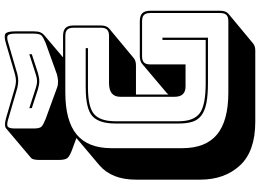

<svg xmlns="http://www.w3.org/2000/svg" viewBox="-170 -858 1147 848"><g transform="rotate(-90 404.0 -434.5)"><path d="M605 119H290Q159 119 96.5 51Q34 -17 34 -125V-407Q34 -462 50 -502Q66 -542 97 -569L218 -671L169 -689Q139 -700 130 -710Q121 -720 121 -751V-832Q121 -849 123.5 -859Q126 -869 132 -873L261 -982Q266 -986 276.5 -986.5Q287 -987 305 -982L442 -942Q458 -938 470 -938Q482 -938 498 -942L635 -982Q668 -992 678.5 -984.5Q689 -977 689 -941V-860Q689 -841 685 -831Q681 -821 673 -814L574 -730H669Q693 -730 704 -719Q715 -708 715 -684V-563Q715 -550 711.5 -541Q708 -532 701 -526L571 -418Q567 -414 558.5 -411Q550 -408 540 -408H410V-264Q411 -266 413.5 -268.5Q416 -271 418 -273L547 -382Q552 -386 560.5 -388.5Q569 -391 579 -391H734Q758 -391 769 -380Q780 -369 780 -345V-36Q780 -23 776.5 -14Q773 -5 766 1L636 109Q632 113 623.5 116Q615 119 605 119ZM501 -932Q484 -928 470 -928Q456 -928 439 -932L302 -972Q276 -980 268 -974Q260 -968 260 -941V-860Q260 -833 268.5 -825Q277 -817 302 -807L439 -757Q446 -754 454 -753Q462 -752 471 -752Q480 -753 490.5 -755Q501 -757 510 -761L638 -807Q662 -817 670.5 -825Q679 -833 679 -860V-941Q679 -968 671 -974Q663 -980 638 -972ZM350 -879 437 -851Q444 -849 451.5 -847Q459 -845 469 -845Q479 -845 486.5 -847Q494 -849 501 -851L588 -879V-868L505 -841Q496 -839 488 -837Q480 -835 469 -835Q458 -835 450 -837Q442 -839 433 -841L350 -868ZM734 0Q753 0 761.5 -8.5Q770 -17 770 -36V-345Q770 -364 761.5 -372.5Q753 -381 734 -381H579Q560 -381 551.5 -372.5Q543 -364 543 -345V-189H446Q423 -189 411.5 -201Q400 -213 400 -238V-477Q400 -502 415 -514.5Q430 -527 461 -527H669Q688 -527 696.5 -535.5Q705 -544 705 -563V-684Q705 -703 696.5 -711.5Q688 -720 669 -720H419Q294 -720 233.5 -670Q173 -620 173 -516V-204Q173 -100 233.5 -50Q294 0 419 0ZM462 -90Q407 -90 372 -97Q337 -104 317 -119.5Q297 -135 289.5 -159.5Q282 -184 282 -219V-499Q282 -570 314 -600Q346 -630 442 -630H615V-620H442Q354 -620 323 -592.5Q292 -565 292 -499V-219Q292 -154 326.5 -127Q361 -100 462 -100H651V-291H661V-90Z"/></g></svg>

Font: Bungee Shade
Style: Regular
Weight: 400
Designer: David Jonathan Ross
Foundry: David Jonathan Ross
Version: Version 1.001;PS 1.0;hotconv 1.0.72;makeotf.lib2.5.5900